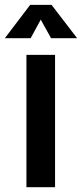

<svg xmlns="http://www.w3.org/2000/svg" viewBox="-27 -779 341 799"><path d="M202.1 0H83V-550.8H202.1ZM185.5 -620.1 142.6 -697.3 100.6 -620.1H-6.8L98.6 -758.8H187.5L293.9 -620.1Z"/></svg>

Font: Allerta
Style: Regular
Weight: 400
Designer: Matt McInerney
Foundry: Matt McInerney
Version: Version 1.0